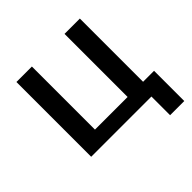

<svg xmlns="http://www.w3.org/2000/svg" viewBox="-167 -657 930 930"><g transform="rotate(-45 297.5 -192.0)"><path d="M73.2 0V-512.2H179.2V-80.1H402.8V-512.2H507.8V-79.1H583V127.9H485.8V0Z"/></g></svg>

Font: Lorenzo Sans Medium
Style: Regular
Weight: 500
Foundry: Intel Corporation
Version: Version 1.00; ttfautohint (v1.5)